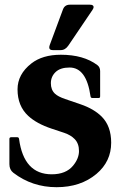

<svg xmlns="http://www.w3.org/2000/svg" viewBox="-20 -777 526 807"><path d="M357.4 -757.3Q373.5 -757.3 373.5 -747.1Q373.5 -742.7 368.7 -735.4L267.6 -585.9Q254.4 -566.4 235.4 -566.4H201.7Q187 -566.4 187 -577.6Q187 -582.5 189.5 -588.9L244.6 -737.3Q252 -757.3 273.9 -757.3ZM217.8 9.8Q115.2 9.8 36.1 -50.8Q19.5 -63.5 19.5 -86.9V-192.9Q19.5 -200.2 26.9 -200.2H52.7Q59.1 -200.2 60.1 -192.9Q80.1 -44.4 197.3 -44.4Q257.3 -44.4 287.1 -80.6Q312 -110.8 312 -142.3Q312 -173.8 293.9 -192.4Q277.3 -209.5 249.5 -218.8L196.8 -236.3Q133.8 -257.3 98.6 -290Q53.7 -331.5 53.7 -401.4Q53.7 -464.8 111.8 -510.3Q158.7 -546.9 235.8 -546.9Q331.1 -546.9 389.2 -503.4Q400.9 -494.6 400.9 -478V-372.6Q400.9 -365.2 395.5 -365.2H367.7Q361.3 -365.2 360.4 -372.6Q343.3 -493.2 272.5 -493.2Q233.4 -493.2 213.6 -474.1Q193.8 -455.1 193.8 -427.2Q193.8 -399.4 210.9 -383.3Q223.6 -371.1 253.9 -360.8L319.3 -338.4Q375 -319.3 407.7 -286.6Q447.3 -246.6 447.3 -177.2Q447.3 -98.1 385.3 -45.9Q318.8 9.8 217.8 9.8Z"/></svg>

Font: Simply Serif
Style: Bold
Weight: 700
Designer: Wojciech Kalinowski "wmk69" (wmk69@o2.pl)
Foundry: Wojciech Kalinowski "wmk69" (wmk69@o2.pl)
Version: Version 1.0.0; 2022-02-18